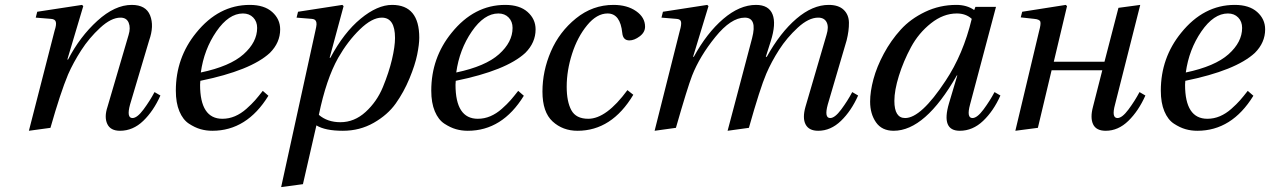

<svg xmlns="http://www.w3.org/2000/svg" viewBox="-20 -522 5186 784"><path d="M98 12 203 -397Q211 -421 208 -432.5Q205 -444 188 -445L126 -450L132 -474L315 -502L320 -497L255 -279H258Q306 -372 377.5 -437Q449 -502 518 -502Q576 -502 593 -459Q610 -416 589 -357L511 -95Q496 -40 521 -40Q540 -40 566 -75Q592 -110 611 -146L635 -132Q607 -69 565 -28.5Q523 12 470 12Q431 12 418 -16Q405 -44 419 -86L505 -379Q514 -408 505.5 -429Q497 -450 472 -450Q434 -450 389 -408.5Q344 -367 311.5 -316.5Q279 -266 258 -218Q227 -144 186 0Z M698 -152Q698 -286 781 -388Q873 -502 1000 -502Q1059 -502 1091.5 -473Q1124 -444 1124 -402Q1124 -348 1082 -306Q1004 -234 798 -192Q797 -185 797 -176Q797 -37 888 -37Q915 -37 939.5 -47.5Q964 -58 986 -77.5Q1008 -97 1021.5 -112.5Q1035 -128 1053 -151L1076 -131Q988 12 847 12Q822 12 799 5.5Q776 -1 751.5 -17Q727 -33 712.5 -67.5Q698 -102 698 -152ZM800 -226Q919 -251 974.5 -300.5Q1030 -350 1030 -408Q1030 -434 1014 -450.5Q998 -467 972 -467Q914 -467 863.5 -393.5Q813 -320 800 -226Z M1128 242 1268 -397Q1272 -414 1272.5 -422.5Q1273 -431 1269 -437.5Q1265 -444 1253 -445L1191 -450L1197 -474L1378 -502L1383 -497L1326 -286H1329Q1384 -389 1452.5 -445.5Q1521 -502 1581 -502Q1692 -502 1692 -368Q1692 -341 1683.5 -299Q1675 -257 1652 -201.5Q1629 -146 1596 -99.5Q1563 -53 1506 -20.5Q1449 12 1380 12Q1308 12 1272 -10L1217 230ZM1282 -53Q1317 -23 1370 -23Q1427 -23 1473 -65Q1519 -107 1543.5 -166.5Q1568 -226 1580.5 -279Q1593 -332 1593 -367Q1593 -450 1539 -450Q1499 -450 1449.5 -402Q1400 -354 1361 -286Q1312 -199 1282 -53Z M1741 -152Q1741 -286 1824 -388Q1916 -502 2043 -502Q2102 -502 2134.5 -473Q2167 -444 2167 -402Q2167 -348 2125 -306Q2047 -234 1841 -192Q1840 -185 1840 -176Q1840 -37 1931 -37Q1958 -37 1982.5 -47.5Q2007 -58 2029 -77.5Q2051 -97 2064.5 -112.5Q2078 -128 2096 -151L2119 -131Q2031 12 1890 12Q1865 12 1842 5.5Q1819 -1 1794.5 -17Q1770 -33 1755.5 -67.5Q1741 -102 1741 -152ZM1843 -226Q1962 -251 2017.5 -300.5Q2073 -350 2073 -408Q2073 -434 2057 -450.5Q2041 -467 2015 -467Q1957 -467 1906.5 -393.5Q1856 -320 1843 -226Z M2485 -502Q2541 -502 2577.5 -476.5Q2614 -451 2614 -413Q2614 -390 2592 -373.5Q2570 -357 2550 -357Q2524 -357 2521 -387Q2513 -467 2461 -467Q2417 -467 2377.5 -419Q2338 -371 2316 -302.5Q2294 -234 2294 -168Q2294 -107 2313 -72Q2332 -37 2382 -37Q2456 -37 2542 -154L2566 -135Q2478 12 2338 12Q2278 12 2236.5 -26Q2195 -64 2195 -148Q2195 -232 2229.5 -312Q2264 -392 2332 -447Q2400 -502 2485 -502Z M2653 12 2756 -397Q2763 -421 2761 -432.5Q2759 -444 2742 -445L2681 -450L2687 -474L2868 -502L2873 -497L2810 -290H2813Q2866 -387 2933 -444.5Q3000 -502 3067 -502Q3119 -502 3134.5 -463.5Q3150 -425 3127 -353L3107 -290H3111Q3166 -389 3232 -445.5Q3298 -502 3364 -502Q3404 -502 3425 -482Q3446 -462 3446.5 -429.5Q3447 -397 3437 -357L3360 -95Q3345 -40 3370 -40Q3389 -40 3415 -75Q3441 -110 3460 -146L3484 -132Q3456 -69 3414 -28.5Q3372 12 3321 12Q3283 12 3269.5 -14Q3256 -40 3269 -86L3355 -380Q3365 -412 3355.5 -431Q3346 -450 3321 -450Q3282 -450 3237.5 -409Q3193 -368 3161.5 -319Q3130 -270 3109 -221Q3084 -163 3038 0L2951 12L2977 -86L3051 -366Q3073 -450 3021 -450Q2965 -450 2901 -371Q2837 -292 2806 -213Q2787 -164 2740 0Z M3533 -107Q3533 -148 3546.5 -198.5Q3560 -249 3589 -303Q3618 -357 3658 -401Q3698 -445 3757.5 -473.5Q3817 -502 3885 -502Q3928 -502 3958 -481L3963 -494H4047L3941 -95Q3926 -40 3951 -40Q3970 -40 3996 -75Q4022 -110 4041 -146L4065 -132Q4037 -69 3994.5 -28.5Q3952 12 3899 12Q3822 12 3855 -100L3889 -214H3887Q3758 12 3629 12Q3581 12 3557 -22.5Q3533 -57 3533 -107ZM3632 -110Q3632 -40 3676 -40Q3741 -40 3841 -192Q3913 -300 3948 -445Q3924 -467 3887 -467Q3832 -467 3781.5 -427Q3731 -387 3700 -329.5Q3669 -272 3650.5 -212.5Q3632 -153 3632 -110Z M4126 12 4223 -395Q4231 -424 4228 -433.5Q4225 -443 4203 -445L4148 -451L4154 -474L4332 -502L4337 -497L4283 -270H4490L4547 -490L4636 -502L4533 -95Q4518 -40 4543 -40Q4562 -40 4588 -75Q4614 -110 4633 -146L4657 -132Q4629 -69 4587.5 -28.5Q4546 12 4495 12Q4456 12 4443.5 -14.5Q4431 -41 4443 -86L4481 -235H4274L4218 0Z M4720 -152Q4720 -286 4803 -388Q4895 -502 5022 -502Q5081 -502 5113.5 -473Q5146 -444 5146 -402Q5146 -348 5104 -306Q5026 -234 4820 -192Q4819 -185 4819 -176Q4819 -37 4910 -37Q4937 -37 4961.5 -47.5Q4986 -58 5008 -77.5Q5030 -97 5043.5 -112.5Q5057 -128 5075 -151L5098 -131Q5010 12 4869 12Q4844 12 4821 5.5Q4798 -1 4773.5 -17Q4749 -33 4734.5 -67.5Q4720 -102 4720 -152ZM4822 -226Q4941 -251 4996.5 -300.5Q5052 -350 5052 -408Q5052 -434 5036 -450.5Q5020 -467 4994 -467Q4936 -467 4885.5 -393.5Q4835 -320 4822 -226Z"/></svg>

Font: Heuristica
Style: Italic
Weight: 400
Italic angle: -13°
Version: Version 1.0.2